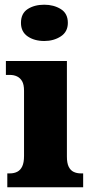

<svg xmlns="http://www.w3.org/2000/svg" viewBox="-20 -795 393 815"><path d="M11 0V-59H22Q40 -59 53.5 -66Q67 -73 74.5 -89Q82 -105 82 -133V-410Q82 -436 74 -450Q66 -464 52.5 -470.5Q39 -477 22 -477H5V-536H264V-130Q264 -103 271.5 -87.5Q279 -72 292.5 -65.5Q306 -59 323 -59H333V0ZM168 -621Q126 -621 97.5 -640.5Q69 -660 69 -698Q69 -738 97.5 -756.5Q126 -775 168 -775Q208 -775 238 -756.5Q268 -738 268 -698Q268 -660 238 -640.5Q208 -621 168 -621Z"/></svg>

Font: Noto Serif Khmer SemiCondensed Black
Style: Regular
Weight: 900
Width: 4
Designer: Danh Hong and the Monotype Design Team
Foundry: Monotype Imaging Inc.
Version: Version 2.004